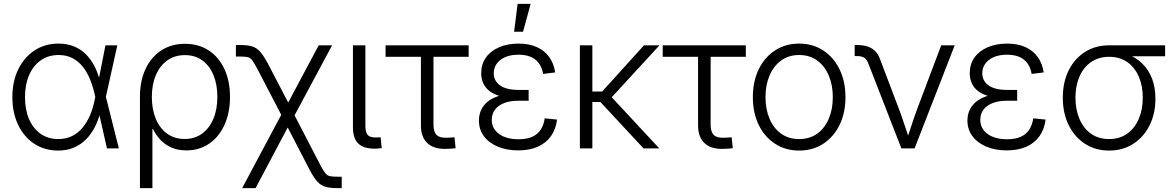

<svg xmlns="http://www.w3.org/2000/svg" viewBox="-20 -762 6024 986"><path d="M278.8 11.2Q209 11.2 155.8 -23.9Q102.5 -59.1 73 -121.1Q43.5 -183.1 43.5 -263.2Q43.5 -343.8 73.5 -405.5Q103.5 -467.3 157 -502.7Q210.4 -538.1 280.3 -538.1Q325.7 -538.1 361.1 -523.2Q396.5 -508.3 422.6 -481.7Q448.7 -455.1 466.6 -419.4Q484.4 -383.8 494.1 -342.3H516.6L523.4 -266.6L590.3 0H529.3L466.8 -275.4Q457 -318.8 441.7 -356Q426.3 -393.1 404.1 -420.7Q381.8 -448.2 351.3 -463.9Q320.8 -479.5 280.8 -479.5Q228.5 -479.5 189.7 -452.4Q150.9 -425.3 129.6 -376.7Q108.4 -328.1 108.4 -263.2Q108.4 -198.2 129.4 -149.9Q150.4 -101.6 188.7 -74.7Q227.1 -47.9 279.3 -47.9Q318.8 -47.9 349.9 -63.2Q380.9 -78.6 404.1 -106.4Q427.2 -134.3 442.9 -171.4Q458.5 -208.5 466.8 -252L521.5 -529.3H582.5L523.4 -263.2L516.6 -186.5H495.6Q484.9 -144.5 466.6 -108.6Q448.2 -72.8 421.4 -45.9Q394.5 -19 359.1 -3.9Q323.7 11.2 278.8 11.2Z M698.7 204.1V-264.6Q698.7 -346.7 727.5 -408Q756.3 -469.2 808.3 -503.2Q860.4 -537.1 929.7 -537.1Q999.5 -537.1 1051.3 -503.4Q1103 -469.7 1132.1 -408.2Q1161.1 -346.7 1161.1 -264.2Q1161.1 -182.6 1132.8 -120.6Q1104.5 -58.6 1054 -24.2Q1003.4 10.3 937 10.3Q892.6 10.3 859.1 -4.9Q825.7 -20 802.5 -45.2Q779.3 -70.3 765.6 -99.6H762.7V204.1ZM928.2 -48.3Q980 -48.3 1017.6 -75.7Q1055.2 -103 1075.7 -151.6Q1096.2 -200.2 1096.2 -264.2Q1096.2 -328.1 1076.2 -376.5Q1056.2 -424.8 1019 -451.9Q981.9 -479 929.7 -479Q877.4 -479 839.4 -451.9Q801.3 -424.8 780.5 -376.5Q759.8 -328.1 759.8 -264.2Q759.8 -200.2 780.3 -151.4Q800.8 -102.5 838.6 -75.4Q876.5 -48.3 928.2 -48.3Z M1223.6 204.1 1442.9 -207.5H1473.1L1624 83.5Q1639.6 113.3 1649.9 126.5Q1660.2 139.6 1674.1 142.6Q1688 145.5 1713.9 145.5H1734.9V204.1H1713.9Q1677.2 204.1 1653.1 197.8Q1628.9 191.4 1610.4 171.4Q1591.8 151.4 1570.3 110.4L1457.5 -107.4L1292.5 204.1ZM1441.4 -139.6 1301.8 -407.7Q1285.6 -438.5 1275.6 -451.9Q1265.6 -465.3 1252.2 -468.5Q1238.8 -471.7 1212.4 -471.7H1191.4V-530.8H1212.4Q1249.5 -530.8 1273.2 -524.2Q1296.9 -517.6 1315.4 -496.8Q1334 -476.1 1356 -435.1L1460 -235.4L1616.7 -529.3H1685.5L1476.6 -139.6Z M1909.7 1.5Q1850.1 2.9 1821.3 -23.7Q1792.5 -50.3 1792.5 -107.4V-529.3H1856.4V-117.2Q1856.4 -80.6 1869.4 -67.6Q1882.3 -54.7 1914.1 -56.2Q1920.9 -56.2 1925.5 -56.4Q1930.2 -56.6 1934.6 -57.1L1940.4 -1.5Q1934.1 -0.5 1926 0.2Q1918 1 1909.7 1.5Z M2270.5 2.4Q2208 4.4 2174.8 -26.9Q2141.6 -58.1 2141.6 -116.7V-470.2H1960V-529.3H2386.7V-470.2H2206.1V-121.6Q2206.1 -85.4 2221.9 -69.3Q2237.8 -53.2 2273.4 -54.7Q2282.7 -54.7 2293.2 -55.4Q2303.7 -56.2 2314 -57.1L2319.8 -1Q2309.1 0.5 2296.1 1.5Q2283.2 2.4 2270.5 2.4Z M2641.1 10.3Q2582.5 10.3 2536.9 -8.8Q2491.2 -27.8 2465.3 -62.3Q2439.5 -96.7 2439.5 -143.1Q2439.5 -174.3 2452.1 -200Q2464.8 -225.6 2490 -244.1Q2515.1 -262.7 2553 -272.5Q2590.8 -282.2 2641.1 -282.2H2694.8V-244.6H2640.6Q2600.6 -244.6 2570.1 -233.2Q2539.6 -221.7 2522.5 -199.7Q2505.4 -177.7 2505.4 -146.5Q2505.4 -101.6 2542.7 -74.2Q2580.1 -46.9 2643.1 -46.9Q2685.5 -46.9 2713.4 -59.6Q2741.2 -72.3 2756.8 -96.2Q2772.5 -120.1 2777.3 -154.3L2840.8 -147.9Q2834.5 -98.1 2809.3 -62.7Q2784.2 -27.3 2741.7 -8.5Q2699.2 10.3 2641.1 10.3ZM2643.6 -256.8Q2593.3 -256.8 2556.6 -266.1Q2520 -275.4 2496.8 -292.2Q2473.6 -309.1 2462.4 -333Q2451.2 -356.9 2451.2 -386.2Q2451.2 -432.1 2475.1 -466.1Q2499 -500 2542.5 -519Q2585.9 -538.1 2643.1 -538.1Q2698.2 -538.1 2737.5 -520Q2776.9 -502 2800.5 -469Q2824.2 -436 2831.1 -390.1L2769 -382.3Q2761.7 -429.2 2730.2 -455.1Q2698.7 -481 2643.1 -481Q2585 -481 2550.5 -454.6Q2516.1 -428.2 2515.6 -385.7Q2515.6 -347.2 2547.6 -323.7Q2579.6 -300.3 2643.6 -300.3H2694.8V-256.8ZM2620.1 -599.1 2638.2 -742.2H2705.1L2666 -599.1Z M3022 -529.3V0H2958V-529.3ZM3366.7 -529.3 3099.1 -238.3H2995.1V-292H3072.3L3287.1 -529.3ZM3284.7 0 3059.1 -242.7 3097.2 -288.6 3365.7 0Z M3693.8 2.4Q3631.3 4.4 3598.1 -26.9Q3564.9 -58.1 3564.9 -116.7V-470.2H3383.3V-529.3H3810.1V-470.2H3629.4V-121.6Q3629.4 -85.4 3645.3 -69.3Q3661.1 -53.2 3696.8 -54.7Q3706.1 -54.7 3716.6 -55.4Q3727.1 -56.2 3737.3 -57.1L3743.2 -1Q3732.4 0.5 3719.5 1.5Q3706.5 2.4 3693.8 2.4Z M4084 11.2Q4013.7 11.2 3960 -23.9Q3906.2 -59.1 3876.2 -120.8Q3846.2 -182.6 3846.2 -263.2Q3846.2 -343.8 3876.2 -405.8Q3906.2 -467.8 3960 -502.9Q4013.7 -538.1 4084 -538.1Q4154.3 -538.1 4207.8 -502.9Q4261.2 -467.8 4291.5 -405.8Q4321.8 -343.8 4321.8 -263.2Q4321.8 -182.6 4291.7 -120.8Q4261.7 -59.1 4208 -23.9Q4154.3 11.2 4084 11.2ZM4084 -47.9Q4138.2 -47.9 4176.8 -75.7Q4215.3 -103.5 4236.1 -152.3Q4256.8 -201.2 4256.8 -263.2Q4256.8 -325.2 4236.1 -374Q4215.3 -422.9 4176.8 -451.2Q4138.2 -479.5 4084 -479.5Q4030.3 -479.5 3991.5 -451.2Q3952.6 -422.9 3931.9 -374Q3911.1 -325.2 3911.1 -263.2Q3911.1 -201.2 3931.9 -152.3Q3952.6 -103.5 3991.2 -75.7Q4029.8 -47.9 4084 -47.9Z M4608.9 0 4438.5 -438Q4430.7 -458 4417.2 -466.1Q4403.8 -474.1 4380.9 -474.1H4369.1V-530.8H4382.8Q4427.2 -530.8 4456.1 -513.9Q4484.9 -497.1 4498 -461.9L4596.7 -201.7Q4612.3 -160.2 4625.7 -119.1Q4639.2 -78.1 4652.8 -38.1H4634.3Q4647.9 -78.1 4661.4 -119.4Q4674.8 -160.6 4689.9 -201.7L4813.5 -529.3H4882.8L4676.8 0Z M5149.9 10.3Q5091.3 10.3 5045.7 -8.8Q5000 -27.8 4974.1 -62.3Q4948.2 -96.7 4948.2 -143.1Q4948.2 -174.3 4960.9 -200Q4973.6 -225.6 4998.8 -244.1Q5023.9 -262.7 5061.8 -272.5Q5099.6 -282.2 5149.9 -282.2H5203.6V-244.6H5149.4Q5109.4 -244.6 5078.9 -233.2Q5048.3 -221.7 5031.2 -199.7Q5014.2 -177.7 5014.2 -146.5Q5014.2 -101.6 5051.5 -74.2Q5088.9 -46.9 5151.9 -46.9Q5194.3 -46.9 5222.2 -59.6Q5250 -72.3 5265.6 -96.2Q5281.2 -120.1 5286.1 -154.3L5349.6 -147.9Q5343.3 -98.1 5318.1 -62.7Q5293 -27.3 5250.5 -8.5Q5208 10.3 5149.9 10.3ZM5152.3 -256.8Q5102.1 -256.8 5065.4 -266.1Q5028.8 -275.4 5005.6 -292.2Q4982.4 -309.1 4971.2 -333Q4960 -356.9 4960 -386.2Q4960 -432.1 4983.9 -466.1Q5007.8 -500 5051.3 -519Q5094.7 -538.1 5151.9 -538.1Q5207 -538.1 5246.3 -520Q5285.6 -502 5309.3 -469Q5333 -436 5339.8 -390.1L5277.8 -382.3Q5270.5 -429.2 5239 -455.1Q5207.5 -481 5151.9 -481Q5093.8 -481 5059.3 -454.6Q5024.9 -428.2 5024.4 -385.7Q5024.4 -347.2 5056.4 -323.7Q5088.4 -300.3 5152.3 -300.3H5203.6V-256.8Z M5675.8 11.2Q5605.5 11.2 5551.8 -23.7Q5498 -58.6 5468 -119.6Q5438 -180.7 5438 -260.3Q5438 -339.8 5468 -400.4Q5498 -460.9 5551.8 -495.1Q5605.5 -529.3 5675.8 -529.3H5963.4V-473.1H5752.4L5675.8 -470.2Q5622.1 -470.2 5583.3 -443.4Q5544.4 -416.5 5523.7 -369.1Q5502.9 -321.8 5502.9 -260.3Q5502.9 -199.2 5523.7 -150.9Q5544.4 -102.5 5583 -75.2Q5621.6 -47.9 5675.8 -47.9Q5730 -47.9 5768.6 -75.4Q5807.1 -103 5827.9 -151.1Q5848.6 -199.2 5848.6 -260.3Q5848.6 -321.8 5827.9 -369.1Q5807.1 -416.5 5768.6 -443.4Q5730 -470.2 5675.8 -470.2V-499.5Q5727.1 -499.5 5770.3 -483.4Q5813.5 -467.3 5845.7 -436Q5877.9 -404.8 5895.8 -359.4Q5913.6 -314 5913.6 -254.9Q5913.6 -178.2 5883.5 -118.2Q5853.5 -58.1 5799.8 -23.4Q5746.1 11.2 5675.8 11.2Z"/></svg>

Font: Inter 24pt Light
Style: Regular
Weight: 300
Designer: Rasmus Andersson
Foundry: rsms
Version: Version 4.001;git-66647c0bb